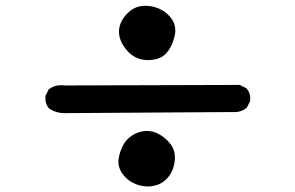

<svg xmlns="http://www.w3.org/2000/svg" viewBox="-20 -711 1040 678"><path d="M494.6 -52.7Q485.4 -53.7 477.3 -55.4Q469.2 -57.1 461.7 -60.1Q454.1 -63 447.3 -66.7Q440.4 -70.3 434.3 -75Q428.2 -79.6 422.4 -85.4Q395 -114.7 398.4 -146.5Q401.9 -175.8 417 -202.1Q420.9 -209 426 -214.8Q431.2 -220.7 437.3 -225.8Q443.4 -231 450.2 -234.9Q457 -238.8 465.3 -242.2Q498 -254.4 528.3 -243.2Q557.6 -231.9 579.6 -205.6Q591.3 -191.4 595.5 -174.1Q599.6 -156.7 596.2 -136.7Q592.8 -116.7 584.2 -100.8Q575.7 -85 562.5 -73.7Q535.6 -50.8 494.6 -52.7ZM207 -311.5Q178.7 -311.5 154.8 -326.7L153.8 -327.6L152.8 -328.6Q138.2 -345.2 140.6 -371.1V-373L141.6 -374.5L151.4 -394L152.3 -396L154.8 -397.5Q162.1 -402.8 170.9 -406Q179.7 -409.2 189.5 -409.9Q199.2 -410.6 209.5 -409.2L824.2 -411.1H826.7L828.6 -410.2L848.1 -400.4L850.1 -399.4L851.1 -397.9Q865.7 -381.3 863.3 -355.5V-353.5L862.3 -352.1L852.5 -332.5L851.6 -330.6L849.6 -329.1Q841.8 -323.2 833.3 -319.8Q824.7 -316.4 815.4 -315.4H814.9H814.5Q242.2 -311.5 207 -311.5ZM494.6 -499Q481 -500 468.5 -504.4Q456.1 -508.8 445.1 -517.1Q434.1 -525.4 424.8 -537.1Q411.1 -554.2 405 -571.5Q398.9 -588.9 400.4 -606Q403.8 -639.2 433.6 -667.5Q464.4 -695.8 509.3 -689.5Q552.7 -683.1 579.6 -652.8Q593.3 -637.7 597.4 -618.9Q601.6 -600.1 595.7 -579.6Q585 -539.6 563 -519Q540 -497.1 494.6 -499Z"/></svg>

Font: NaikaiFont
Style: Bold
Weight: 700
Version: Version 1.89